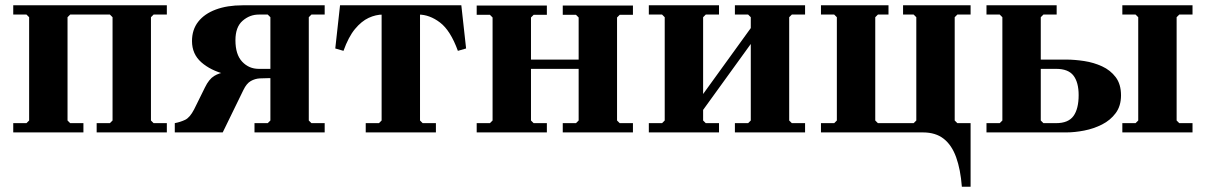

<svg xmlns="http://www.w3.org/2000/svg" viewBox="-20 -500 4553 725"><path d="M560 -445 550 -435V-45L560 -35H610V0H345V-35H395L405 -45V-435L395 -445H245L235 -435V-45L245 -35H295V0H30V-35H80L90 -45V-435L80 -445H30V-480H610V-445Z M951 -205Q888 -205 831.5 -219.5Q775 -234 740 -265Q705 -296 705 -345Q705 -388 728.5 -418Q752 -448 795 -464Q838 -480 896 -480H1206V-445H1156L1146 -435V-45L1156 -35H1206V0H941V-35H991L1001 -45V-205ZM957 -240H1001V-435L991 -445H957Q923 -445 896 -421.5Q869 -398 869 -348Q869 -294 894.5 -267Q920 -240 957 -240ZM821 0H640V-35Q661 -39 679 -47.5Q697 -56 713 -87L754 -170Q769 -201 788.5 -213Q808 -225 832.5 -227.5Q857 -230 886 -230H996V-205Q979 -205 961 -204Q943 -203 927 -194Q911 -185 899 -160Z M1426 -445Q1399 -445 1372 -432.5Q1345 -420 1320.5 -390.5Q1296 -361 1277 -308L1246 -317L1264 -480H1722L1740 -317L1709 -308Q1681 -385 1641.5 -415Q1602 -445 1560 -445ZM1566 -454V-45L1576 -35H1626V0H1361V-35H1411L1421 -45V-454Z M2105 0V-35H2155L2165 -45V-434L2155 -444H2105V-479H2370V-444H2320L2310 -434V-45L2320 -35H2370V0ZM1780 0V-35H1830L1840 -45V-434L1830 -444H1780V-479H2045V-444H1995L1985 -434V-45L1995 -35H2045V0ZM1905 -240V-275H2231V-240Z M2635 -45 2645 -35H2695V0H2430V-35H2480L2490 -45V-435L2480 -445H2430V-480H2695V-445H2645L2635 -435ZM2960 -45 2970 -35H3020V0H2755V-35H2805L2815 -45V-435L2805 -445H2755V-480H3020V-445H2970L2960 -435ZM2815 -334 2635 -85V-145L2815 -394Z M3080 0V-35H3130L3140 -45V-435L3130 -445H3080V-480H3335V-445H3295L3285 -435V-45L3295 -35H3430L3440 -45V-435L3430 -445H3390V-480H3645V-445H3595L3585 -435V-45L3595 -35H3645V205H3612Q3607 140 3590.5 94Q3574 48 3543.5 24Q3513 0 3465 0Z M4423 -45 4433 -35H4483V0H4218V-35H4268L4278 -45V-435L4268 -445H4218V-480H4483V-445H4433L4423 -435ZM3705 0V-35H3755L3765 -45V-435L3755 -445H3705V-480H3970V-445H3920L3910 -435V-275H4006Q4038 -275 4074 -269.5Q4110 -264 4141.5 -249.5Q4173 -235 4193 -208.5Q4213 -182 4213 -140Q4213 -100 4193 -73Q4173 -46 4141.5 -30Q4110 -14 4074 -7Q4038 0 4006 0ZM3920 -35H3968Q4014 -35 4033.5 -62Q4053 -89 4053 -141Q4053 -189 4033.5 -214.5Q4014 -240 3968 -240H3910V-45Z"/></svg>

Font: Brygada 1918
Style: Bold
Weight: 700
Designer: Mateusz Machalski | Borys Kosmynka | Przemek Hoffer
Foundry: NIEPODLEGLA 2018
Version: Version 3.006